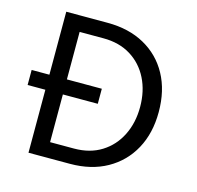

<svg xmlns="http://www.w3.org/2000/svg" viewBox="-95 -727 849 826"><g transform="rotate(15 330.0 -314.0)"><path d="M22 -347.5H334.5V-280.5H22ZM101 -628H285Q380 -628 450 -589.2Q520 -550.5 558.5 -480Q597 -409.5 597 -314Q597 -219.5 558.5 -149Q520 -78.5 450 -39.2Q380 0 285 0H101ZM179 -559V-68H285Q356 -68 407.2 -100Q458.5 -132 486.2 -187.8Q514 -243.5 514 -314Q514 -385 486.2 -440.2Q458.5 -495.5 407.2 -527.2Q356 -559 285 -559Z"/></g></svg>

Font: Karla
Style: Regular
Weight: 400
Designer: Jonathan Pinhorn
Version: Version 2.004;gftools[0.9.33]